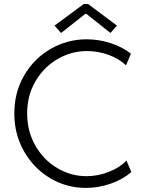

<svg xmlns="http://www.w3.org/2000/svg" viewBox="-20 -922 708 950"><path d="M50.8 -360.4Q50.8 -465.3 99.9 -549.3Q148.9 -633.3 231.2 -680.4Q313.5 -727.5 408.7 -727.5Q469.7 -727.5 527.6 -708.5Q585.4 -689.5 627.9 -656.7L603.5 -598.6Q569.3 -631.8 517.1 -650.6Q464.8 -669.4 409.7 -669.4Q333.5 -669.4 265.4 -630.1Q197.3 -590.8 155.8 -520.3Q114.3 -449.7 114.3 -360.8Q114.3 -272.9 154.8 -201.9Q195.3 -130.9 262.9 -90.6Q330.6 -50.3 407.7 -50.3Q465.8 -50.3 520.8 -72.5Q575.7 -94.7 605.5 -127.9L629.9 -70.8Q587.9 -34.2 527.6 -13.2Q467.3 7.8 404.8 7.8Q308.6 7.8 227.5 -40.8Q146.5 -89.4 98.6 -173.8Q50.8 -258.3 50.8 -360.4ZM250 -795.4 394.5 -902.3H415.5L558.6 -795.4L526.4 -758.8L407.2 -853.5H402.3L282.2 -758.8Z"/></svg>

Font: Reddit Sans Light
Style: Regular
Weight: 300
Designer: Stephen Hutchings
Foundry: Reddit
Version: Version 1.013